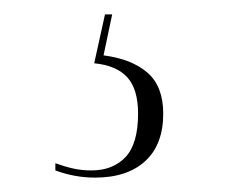

<svg xmlns="http://www.w3.org/2000/svg" viewBox="-20 -23 318 267"><path d="M112 224Q84 224 57 214V204Q71 209 82.5 211.5Q94 214 107 214Q137 214 154.5 195.5Q172 177 172 135Q172 101 157 84.5Q142 68 111 65L126 -3H136L124 54Q163 59 185 78Q207 97 207 135Q207 178 182 201Q157 224 112 224Z"/></svg>

Font: Noto Serif Display Condensed ExtraLight
Style: Regular
Weight: 200
Width: 3
Designer: Monotype Design Team
Foundry: Monotype Imaging Inc.
Version: Version 2.009